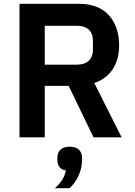

<svg xmlns="http://www.w3.org/2000/svg" viewBox="-20 -718 704 1004"><path d="M344 49C385 49 409 70 409 107V120C409 177 380 234 344 266H267C299 237 316 212 325 173C292 170 280 144 280 117V107C280 70 304 49 344 49ZM214 0H82V-698H397C461 -698 512 -678 548 -640C583 -602 603 -547 603 -482C603 -386 560 -313 473 -284L616 0H469L339 -269H214ZM384 -380C435 -380 466 -408 466 -459V-505C466 -556 435 -583 384 -583H214V-380Z"/></svg>

Font: Plexus Sans SemiBold
Style: Regular
Weight: 600
Version: Version 2.001;PS 002.001;hotconv 1.0.70;makeotf.lib2.5.58329